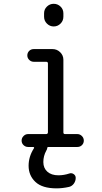

<svg xmlns="http://www.w3.org/2000/svg" viewBox="-20 -780 540 1019"><path d="M213.9 -709Q213.9 -730.5 229 -745.1Q244.1 -759.8 265.1 -759.8Q286.1 -759.8 301.3 -745.1Q316.4 -730.5 316.4 -709V-691.4Q316.4 -669.9 301.3 -654.8Q286.1 -639.6 265.1 -639.6Q244.1 -639.6 229 -654.8Q213.9 -669.9 213.9 -691.4ZM128.9 0Q115.2 0 105 -9.8Q94.7 -19.5 94.7 -33.7Q94.7 -47.9 105 -58.1Q115.2 -68.4 128.9 -68.4H224.6Q233.4 -68.4 234.4 -77.1V-443.4Q234.4 -452.1 224.6 -452.1H159.2Q145.5 -452.1 135.3 -461.9Q125 -471.7 125 -485.8Q125 -500 134.8 -509.8Q144.5 -519.5 159.2 -519.5H258.8Q282.2 -519.5 299.3 -502.9Q316.4 -486.3 316.4 -462.9V-77.1Q316.4 -68.4 325.2 -68.4H390.6Q404.3 -68.4 414.6 -58.1Q424.8 -47.9 424.8 -33.7Q424.8 -19.5 415 -9.8Q405.3 0 390.6 0H237.3Q230.5 0 230.5 6.8Q230.5 11.7 225.6 19.5Q210 47.9 210 80.1Q210 112.3 231.4 131.3Q252.9 150.4 290 150.4Q319.3 150.4 348.6 140.6Q360.4 136.7 371.1 144Q381.8 151.4 381.8 164.1Q381.8 180.7 372.1 194.3Q362.3 208 346.7 211.9Q311.5 219.7 280.3 219.7Q204.1 219.7 168 185.5Q131.8 151.4 131.8 99.6Q131.8 50.8 160.2 6.8Q162.1 4.9 160.6 2.4Q159.2 0 156.2 0Z"/></svg>

Font: Rounded Mgen+ 2m regular
Style: Regular
Weight: 400
Designer: [Source Han Sans]
Ryoko NISHIZUKA  (kana & ideographs); Paul D. Hunt (Latin, Greek & Cyrillic); Wenlong ZHANG  (bopomofo
Version: Version 1.059.20150602